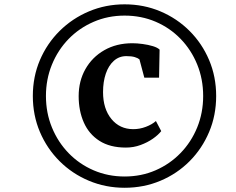

<svg xmlns="http://www.w3.org/2000/svg" viewBox="-20 -932 1088 886"><path d="M131.5 -489Q131.5 -578 164.2 -654.8Q197 -731.5 255.2 -789.2Q313.5 -847 390.5 -879.5Q467.5 -912 555 -912Q643.5 -912 720.2 -879.5Q797 -847 854.8 -789.2Q912.5 -731.5 945 -654.8Q977.5 -578 977.5 -489Q977.5 -400 945 -323Q912.5 -246 854.8 -188Q797 -130 720.2 -97.8Q643.5 -65.5 555 -65.5Q467.5 -65.5 390.5 -97.8Q313.5 -130 255.2 -188Q197 -246 164.2 -323Q131.5 -400 131.5 -489ZM192 -489Q192 -411 219.8 -343.5Q247.5 -276 296.8 -225.2Q346 -174.5 412.2 -146Q478.5 -117.5 555 -117.5Q632 -117.5 698 -146.2Q764 -175 813.2 -225.8Q862.5 -276.5 890 -344Q917.5 -411.5 917.5 -489Q917.5 -567 890 -634.5Q862.5 -702 813.2 -752.8Q764 -803.5 698 -831.8Q632 -860 555 -860Q478 -860 411.8 -831.2Q345.5 -802.5 296.2 -751.8Q247 -701 219.5 -633.5Q192 -566 192 -489ZM561 -251Q487.5 -251 439 -282Q390.5 -313 366.8 -366.8Q343 -420.5 343 -488.5Q343 -558 374.2 -613.2Q405.5 -668.5 461.5 -700.5Q517.5 -732.5 591 -732.5Q612.5 -732.5 638.2 -729Q664 -725.5 685.5 -719Q707 -712.5 716.5 -703L714 -573.5H646L623.5 -658Q616.5 -664 602 -668.5Q587.5 -673 563 -673Q529.5 -673 505.2 -651.2Q481 -629.5 468.2 -592Q455.5 -554.5 455.5 -507Q455.5 -430 494 -383Q532.5 -336 595 -336Q625 -336 653.2 -346.8Q681.5 -357.5 699.5 -373.5L724 -327Q710.5 -309.5 685.5 -292Q660.5 -274.5 628.5 -262.8Q596.5 -251 561 -251Z"/></svg>

Font: Merriweather 72pt Black
Style: Italic
Weight: 900
Italic angle: -7.8°
Version: Version 2.101